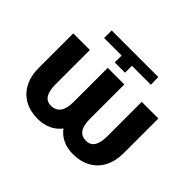

<svg xmlns="http://www.w3.org/2000/svg" viewBox="-148 -928 1173 1173"><g transform="rotate(45 438.5 -341.0)"><path d="M222.7 -627V-692.4H625L627 -627H462.9V-567.4H374V-627ZM510.7 -513.7V-216.8Q510.7 -160.6 529.5 -132.6Q548.3 -104.5 588.9 -104.5Q625.5 -104.5 643.3 -132.8Q661.1 -161.1 661.1 -216.8V-513.7H804.7V-216.8Q804.7 -144.5 777.6 -93.5Q750.5 -42.5 701.7 -16.4Q652.8 9.8 588.9 9.8Q540.5 9.8 502 -8.1Q463.4 -25.9 438 -60.5Q411.6 -25.9 372.3 -8.1Q333 9.8 284.2 9.8Q220.7 9.8 172.4 -16.4Q124 -42.5 96.7 -93.5Q69.3 -144.5 69.3 -216.8V-513.7H212.9V-216.8Q212.9 -162.1 230.5 -133.3Q248 -104.5 284.2 -104.5Q325.7 -104.5 346.4 -133.1Q367.2 -161.6 367.2 -216.8V-513.7Z"/></g></svg>

Font: Pretendard GOV
Style: Bold
Weight: 700
Designer: Base glyphs from Inter by Rasmus Andersson; Hangeul glyphs from Noto Sans CJK(Source Han Sans) by Jang Soo-young and Kan
Foundry: Kil Hyung-jin
Version: Version 1.309